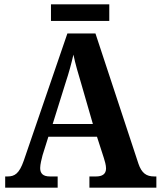

<svg xmlns="http://www.w3.org/2000/svg" viewBox="-20 -869 744 889"><path d="M216 -772H486V-849H216ZM4 0H247V-52H211C179 -52 166 -66 166 -91C166 -108 173 -134 177 -150L204 -236H429L461 -137C465 -124 471 -105 471 -89C471 -62 452 -52 425 -52H394V0H704V-52H694C658 -52 636 -67 621 -111L422 -714H292L90 -125C69 -65 48 -52 15 -52H4ZM224 -295 284 -487C299 -532 310 -573 320 -616C329 -572 342 -529 356 -482L410 -295Z"/></svg>

Font: Noto Serif Hebrew SemiCondensed
Style: Bold
Weight: 700
Width: 4
Designer: Monotype Design Team
Foundry: Monotype Imaging Inc.
Version: Version 2.004